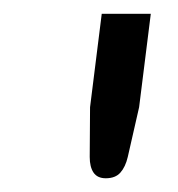

<svg xmlns="http://www.w3.org/2000/svg" viewBox="-20 -695 261 281"><path d="M200.7 -674.8 183.6 -538.1 167 -465.3Q163.6 -450.7 156.2 -442.4Q148.9 -434.1 134.8 -434.1Q122.6 -434.1 116.9 -442.4Q111.3 -450.7 111.3 -465.3L111.8 -538.1L128.9 -674.8Z"/></svg>

Font: Carlito
Style: Italic
Weight: 400
Italic angle: -7°
Designer: Lukasz Dziedzic
Foundry: tyPoland Lukasz Dziedzic
Version: Version 1.104